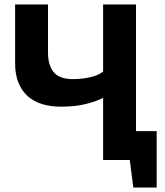

<svg xmlns="http://www.w3.org/2000/svg" viewBox="-20 -720 744 864"><path d="M444 -280Q417 -265 368.5 -252.5Q320 -240 254 -240Q208 -240 170 -251.5Q132 -263 105 -287Q78 -311 63 -348Q48 -385 48 -436V-700H196V-484Q196 -426 222 -395Q248 -364 307 -364Q349 -364 386 -372.5Q423 -381 444 -398V-700H592V-130H685V124H580L564 0H444Z"/></svg>

Font: PT Sans Caption
Style: Bold
Weight: 700
Designer: A.Korolkova, O.Umpeleva, V.Yefimov
Foundry: ParaType Ltd
Version: Version 2.003W OFL